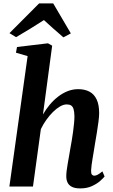

<svg xmlns="http://www.w3.org/2000/svg" viewBox="-20 -1064 647 1095"><path d="M437.5 10.5Q407 10.5 389.5 1.2Q372 -8 364.8 -24Q357.5 -40 358 -61Q358 -73 360.2 -91Q362.5 -109 366.2 -130.8Q370 -152.5 374 -175.2Q378 -198 381.5 -219Q385.5 -240.5 389.5 -264.5Q393.5 -288.5 396.8 -312.8Q400 -337 402.2 -359.5Q404.5 -382 404.5 -401Q404 -427 399.5 -441.8Q395 -456.5 385.5 -462.5Q376 -468.5 360.5 -468.5Q342.5 -468.5 322.5 -457Q302.5 -445.5 282.2 -425.5Q262 -405.5 244 -380.2Q226 -355 213 -327.5L168 0H33.5L137.5 -744L71 -763.5L77 -796L253.5 -817L277.5 -803.5L225 -411Q241.5 -440 263 -466Q284.5 -492 310.5 -512.2Q336.5 -532.5 365.5 -544Q394.5 -555.5 426 -555.5Q463 -555.5 489.8 -541.5Q516.5 -527.5 531 -497.2Q545.5 -467 545.5 -418.5Q545.5 -399.5 541.5 -369.2Q537.5 -339 532.2 -306.2Q527 -273.5 522 -245.5Q519 -226.5 515.5 -205.2Q512 -184 508.5 -163.2Q505 -142.5 502.5 -124Q500 -105.5 499.5 -91.5Q499 -74 504.5 -68Q510 -62 517 -62Q526.5 -62 536.8 -67.5Q547 -73 564 -86.5L576.5 -57.5Q570 -49 552 -32.8Q534 -16.5 505.2 -3Q476.5 10.5 437.5 10.5ZM34 -875 203 -1044.5H283.5L384 -873.5L341.5 -851Q313 -875 285.2 -900Q257.5 -925 230.5 -949.5Q192 -924.5 152 -900Q112 -875.5 71.5 -852Z"/></svg>

Font: Merriweather 48pt
Style: Bold Italic
Weight: 700
Italic angle: -7.8°
Version: Version 2.101